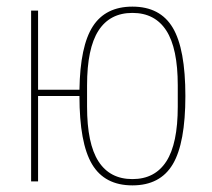

<svg xmlns="http://www.w3.org/2000/svg" viewBox="-20 -548 640 580"><path d="M380 12Q296 12 258 -52Q220 -116 220 -258H95V0H74V-516H95V-277H220Q222 -409 260.5 -468.5Q299 -528 380 -528Q464 -528 502 -464Q540 -400 540 -258Q540 -116 502 -52Q464 12 380 12ZM380 -7Q448 -7 482.5 -60.5Q517 -114 517 -226V-290Q517 -402 482.5 -455.5Q448 -509 380 -509Q312 -509 277.5 -455.5Q243 -402 243 -290V-226Q243 -114 277.5 -60.5Q312 -7 380 -7Z"/></svg>

Font: IBM Plex Mono Thin
Style: Regular
Weight: 100
Monospace: yes
Designer: Mike Abbink, Paul van der Laan, Pieter van Rosmalen
Foundry: Bold Monday
Version: Version 2.3